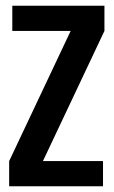

<svg xmlns="http://www.w3.org/2000/svg" viewBox="-20 -651 397 671"><path d="M345 -631V-543L130 -88H340V0H12V-88L227 -543H23V-631Z"/></svg>

Font: Teko Medium
Style: Regular
Weight: 500
Designer: Manushi Parikh, Jonny Pinhorn
Foundry: Indian Type Foundry
Version: Version 1.106;PS 1.0;hotconv 1.0.78;makeotf.lib2.5.61930; tt